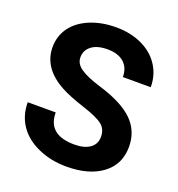

<svg xmlns="http://www.w3.org/2000/svg" viewBox="-132 -830 879 948"><g transform="rotate(20 307.5 -356.0)"><path d="M432.1 -186.5Q432.1 -228 402.8 -250.2Q373.5 -272.5 297.4 -297.1Q221.2 -321.8 176.8 -345.7Q55.7 -411.1 55.7 -522Q55.7 -579.6 88.1 -624.8Q120.6 -669.9 181.4 -695.3Q242.2 -720.7 317.9 -720.7Q394 -720.7 453.6 -693.1Q513.2 -665.5 546.1 -615.2Q579.1 -564.9 579.1 -501H432.6Q432.6 -549.8 401.9 -576.9Q371.1 -604 315.4 -604Q261.7 -604 231.9 -581.3Q202.1 -558.6 202.1 -521.5Q202.1 -486.8 237.1 -463.4Q272 -439.9 339.8 -419.4Q464.8 -381.8 522 -326.2Q579.1 -270.5 579.1 -187.5Q579.1 -95.2 509.3 -42.7Q439.5 9.8 321.3 9.8Q239.3 9.8 171.9 -20.3Q104.5 -50.3 69.1 -102.5Q33.7 -154.8 33.7 -223.6H180.7Q180.7 -106 321.3 -106Q373.5 -106 402.8 -127.2Q432.1 -148.4 432.1 -186.5Z"/></g></svg>

Font: SteelSelectRoboto
Style: Roboto-Bold
Weight: 700
Designer: Google
Version: Version 2.137; 2017